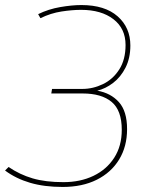

<svg xmlns="http://www.w3.org/2000/svg" viewBox="-20 -730 604 760"><path d="M0 -55 14 -69Q58 -39 109 -24Q160 -9 231 -9Q298 -9 350 -34Q402 -59 432 -105.5Q462 -152 462 -216Q462 -293 422 -326.5Q382 -360 307 -360H183L186 -378H306Q348 -378 387.5 -397Q427 -416 452 -455Q477 -494 477 -552Q477 -617 429 -654Q381 -691 301 -691Q266 -691 223.5 -684.5Q181 -678 140 -658L131 -674Q172 -694 218.5 -702Q265 -710 302 -710Q395 -710 445.5 -665.5Q496 -621 496 -550Q496 -500 477 -462.5Q458 -425 428 -402Q398 -379 365 -371Q418 -362 450.5 -326Q483 -290 483 -219Q483 -150 451.5 -98.5Q420 -47 363 -18.5Q306 10 228 10Q155 10 99 -6.5Q43 -23 0 -55Z"/></svg>

Font: Georama Thin
Style: Italic
Weight: 100
Italic angle: -9°
Designer: Jean-Baptiste Levee
Foundry: Production Type
Version: Version 1.000